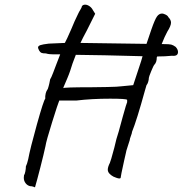

<svg xmlns="http://www.w3.org/2000/svg" viewBox="-20 -720 783 823"><path d="M743 -497Q743 -478 717 -481Q687 -478 657 -478H654L652 -474Q652 -453 642 -443Q638 -439 628 -414.5Q618 -390 618 -386Q618 -378 615 -368.5Q612 -359 608 -355L601 -331Q566 -204 546 -155Q546 -150 541 -137Q536 -124 536 -119Q534 -112 527 -91Q520 -70 520 -66Q518 -55 512 -31Q497 37 497 43Q495 45 491 45Q487 45 478.5 42Q470 39 466 37Q442 24 442 7Q442 -4 451 -22Q454 -27 470 -87L479 -124Q485 -140 506 -219Q523 -280 525 -282V-292Q522 -297 452 -297Q373 -297 307 -289H260H234Q229 -278 203.5 -196.5Q178 -115 175 -94Q168 -61 153 -2.5Q138 56 130 83Q128 82 122 80Q116 78 109 78Q97 75 89.5 65Q82 55 82 42Q82 35 83 31Q86 28 88.5 15.5Q91 3 91 -7Q94 -13 96 -19.5Q98 -26 101 -38Q109 -82 138 -186Q167 -290 174 -297V-308Q174 -311 176 -320Q178 -329 185 -339Q189 -351 191.5 -362.5Q194 -374 195 -380Q199 -385 208.5 -410Q218 -435 221 -443L238 -487H209Q189 -487 177 -491Q163 -491 157.5 -493.5Q152 -496 148 -503Q143 -513 143 -516Q143 -523 153 -526.5Q163 -530 189 -533Q203 -534 258 -536Q265 -548 285 -594Q300 -631 315 -661Q318 -668 324.5 -678.5Q331 -689 331 -693Q335 -700 345 -700Q354 -700 363.5 -693.5Q373 -687 378 -677L388 -661L352 -589Q333 -554 325 -536L608 -532L629 -594Q644 -637 653 -649.5Q662 -662 675 -662Q680 -662 689.5 -657.5Q699 -653 702 -646Q713 -635 713 -623Q713 -609 697 -584Q686 -564 673 -531H681Q705 -531 713.5 -529Q722 -527 733 -519Q743 -508 743 -497ZM591 -479Q412 -484 305 -485Q289 -445 281 -417Q276 -402 269 -385.5Q262 -369 259 -362Q251 -344 251 -342Q251 -346 371 -346Q390 -346 438.5 -347Q487 -348 499 -350L551 -355L585 -458Z"/></svg>

Font: Caveat
Style: Regular
Weight: 400
Designer: Pablo Impallari
Foundry: Pablo Impallari
Version: Version 1.500; ttfautohint (v1.6)